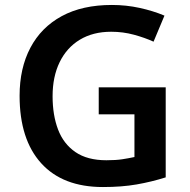

<svg xmlns="http://www.w3.org/2000/svg" viewBox="-20 -744 766 774"><path d="M378 -392H648V-29Q591 -11 531 -0.5Q471 10 395 10Q233 10 146 -86Q59 -182 59 -358Q59 -469 102.5 -551.5Q146 -634 229 -679Q312 -724 431 -724Q489 -724 543.5 -712Q598 -700 643 -681L599 -576Q564 -592 520 -604Q476 -616 428 -616Q355 -616 302 -584Q249 -552 220.5 -493.5Q192 -435 192 -356Q192 -280 214 -222Q236 -164 284 -131Q332 -98 409 -98Q447 -98 473 -102Q499 -106 522 -111V-283H378Z"/></svg>

Font: Noto Sans Ethiopic SemiBold
Style: Regular
Weight: 600
Designer: Monotype Design Team
Foundry: Monotype Imaging Inc.
Version: Version 2.102; ttfautohint (v1.8.4.7-5d5b)